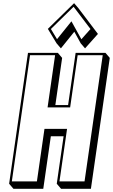

<svg xmlns="http://www.w3.org/2000/svg" viewBox="-20 -1158 712 1210"><path d="M300.4 -299.2 380.8 -299.2 337.7 0 364.9 31.8H552.9L671.8 -793.2L644.6 -825H456.6L409.2 -496H328.8L371.6 -793.2L344.4 -825H156.4L37.5 0L64.7 31.8H252.7ZM281.6 -976 336.5 -885 363.8 -853.2 448.3 -958.1 488.7 -885 516 -853.2 597.1 -944.2 474.3 -1106.2 447 -1138ZM300.8 -975.2 443.9 -1115.4 550.3 -975.1 492.8 -910.6 430.2 -1023.7 339.5 -911.1ZM260.3 -346 212.6 -15H54.6L169.2 -810H327.2L279.8 -481L422 -481L469.4 -810H627.4L512.8 -15H354.8L402.6 -346Z"/></svg>

Font: Blink
Style: 3DObl
Weight: 400
Designer: Mew Too
Foundry: Cannot Into Space Fonts
Version: Version 001.000